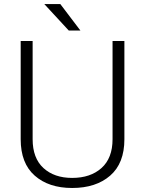

<svg xmlns="http://www.w3.org/2000/svg" viewBox="-20 -912 711 942"><path d="M590.3 -710.9V-229Q590.3 -110.8 520.5 -50.3Q450.7 10.3 334 10.3Q219.2 10.3 150.4 -50.3Q81.5 -110.8 81.5 -229V-710.9H140.1V-229Q140.1 -136.2 193.1 -87.6Q246.1 -39.1 334 -39.1Q423.8 -39.1 478 -87.6Q532.2 -136.2 532.2 -229V-710.9ZM374.5 -762.2H317.4L197.3 -892.1H275.9Z"/></svg>

Font: Roboto Web
Style: Light
Weight: 300
Designer: Google
Version: Version 1.200310; 2013